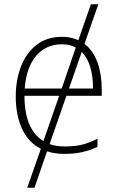

<svg xmlns="http://www.w3.org/2000/svg" viewBox="-20 -713 585 902"><path d="M271 -540Q314 -540 348 -524L407 -693H442L377 -507Q418 -475 438 -419.5Q458 -364 458 -294V-263H292L213 -36Q245 -25 283 -25Q329 -25 362 -32.5Q395 -40 438 -61V-23Q401 -6 364.5 2Q328 10 282 10Q238 10 201 -2L142 169H108L172 -14Q112 -45 83 -109Q54 -173 54 -260Q54 -337 78.5 -400.5Q103 -464 151.5 -502Q200 -540 271 -540ZM271 -505Q197 -505 150.5 -451.5Q104 -398 96 -297H270L336 -490Q308 -505 271 -505ZM417 -297Q417 -354 404 -398Q391 -442 364 -469L304 -297ZM95 -263Q95 -105 184 -50L258 -263Z"/></svg>

Font: Noto Sans Disp ExtLt
Style: Regular
Weight: 200
Designer: Monotype Design Team
Foundry: Monotype Imaging Inc.
Version: Version 2.000;GOOG;noto-source:20170915:90ef993387c0